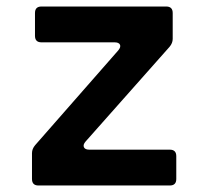

<svg xmlns="http://www.w3.org/2000/svg" viewBox="-20 -570 640 590"><path d="M98.3 0Q78.3 0 78.3 -20V-99.4Q78.3 -112.4 87.9 -123.8L343.5 -415.3Q352.1 -425.7 348.6 -432.8Q345.1 -439.9 332.1 -439.9H107.5Q87.5 -439.9 87.5 -459.9V-530Q87.5 -550 107.5 -550H490.7Q510.7 -550 510.7 -530V-450.6Q510.7 -437.6 501.1 -426.2L243 -135.1Q234.4 -125.1 237.9 -117.6Q241.4 -110.1 254.4 -110.1H501.7Q521.7 -110.1 521.7 -90.1V-20Q521.7 0 501.7 0Z"/></svg>

Font: Pitagon Sans Mono
Style: Regular
Weight: 400
Monospace: yes
Designer: Travis Tran
Foundry: Pitagon
Version: Version 1.001;gftools[0.9.26]